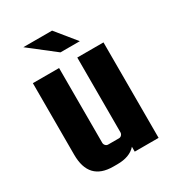

<svg xmlns="http://www.w3.org/2000/svg" viewBox="-161 -743 775 850"><g transform="rotate(-30 226.0 -318.5)"><path d="M272 -488H406V0H284V-25Q253 10 190 10H169Q45 10 45 -122V-488H179V-106Q179 -98 184.5 -92Q190 -86 198 -86H253Q261 -86 266.5 -92Q272 -98 272 -106ZM219 -545 88 -647H235L318 -545Z"/></g></svg>

Font: Squada One
Style: Regular
Weight: 400
Version: Version 1.001